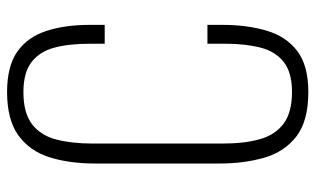

<svg xmlns="http://www.w3.org/2000/svg" viewBox="-190 -668 870 529"><g transform="rotate(-90 244.5 -404.0)"><path d="M255 11Q175 11 132.5 -22Q90 -55 74 -110.5Q58 -166 58 -233V-577Q58 -647 75 -701.5Q92 -756 135 -787.5Q178 -819 255 -819Q326 -819 366 -791Q406 -763 423 -711.5Q440 -660 440 -591V-550H388V-591Q388 -649 377 -689.5Q366 -730 337 -752Q308 -774 255 -774Q197 -774 166 -750Q135 -726 124 -683Q113 -640 113 -583V-225Q113 -165 125 -122.5Q137 -80 168 -57Q199 -34 255 -34Q309 -34 338 -57Q367 -80 377.5 -121.5Q388 -163 388 -218V-267H440V-227Q440 -158 424 -104Q408 -50 368 -19.5Q328 11 255 11Z"/></g></svg>

Font: Oswald ExtraLight
Style: Regular
Weight: 250
Designer: Vernon Adams
Foundry: Vernon Adams
Version: Version 4.100; ttfautohint (v1.8.1.43-b0c9)